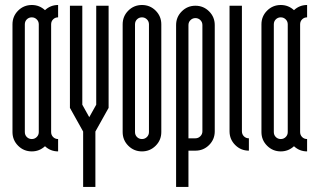

<svg xmlns="http://www.w3.org/2000/svg" viewBox="-20 -594 1251 757"><path d="M29.2 -498.1Q29.2 -529.8 51.4 -552.1Q73.7 -574.3 105.4 -574.3Q135.4 -574.3 157.4 -553.9Q179.1 -574.3 209.1 -574.3V-525.6Q197.4 -525.6 189.5 -517.7Q181.6 -509.8 181.6 -498.1V-73.3Q181.6 -61.6 189.5 -53.7Q197.4 -45.8 209.1 -45.8V2.9Q179.1 2.9 157.4 -17.5Q135.4 2.9 105.4 2.9Q73.7 2.9 51.4 -19.4Q29.2 -41.6 29.2 -73.3ZM132.9 -498.1Q132.9 -509.8 124.7 -517.7Q116.6 -525.6 105.4 -525.6Q93.7 -525.6 85.8 -517.7Q77.9 -509.8 77.9 -498.1V-73.3Q77.9 -61.6 85.8 -53.7Q93.7 -45.8 105.4 -45.8Q116.6 -45.8 124.7 -53.7Q132.9 -61.6 132.9 -73.3Z M304.5 -181.2 331.9 -132 359.4 -181.2V-571.4H408.2V-168.7L356.1 -75.4V142.9H307.8V-75.4L255.7 -168.7V-571.4H304.5Z M567.3 -498.1Q567.3 -509.8 559.1 -517.7Q551 -525.6 539.8 -525.6Q528.1 -525.6 520.2 -517.7Q512.3 -509.8 512.3 -498.1V-73.3Q512.3 -61.6 520.2 -53.7Q528.1 -45.8 539.8 -45.8Q551 -45.8 559.1 -53.7Q567.3 -61.6 567.3 -73.3ZM463.6 -498.1Q463.6 -529.8 485.8 -552.1Q508.1 -574.3 539.8 -574.3Q571.4 -574.3 593.7 -552.1Q616 -529.8 616 -498.1V-73.3Q616 -41.6 593.7 -19.4Q571.4 2.9 539.8 2.9Q508.1 2.9 485.8 -19.4Q463.6 -41.6 463.6 -73.3Z M723 -48.7H750.5Q761.8 -48.7 769.9 -56.9Q778 -65 778 -76.2V-495.2Q778 -506.9 769.9 -514.8Q761.8 -522.7 750.5 -522.7Q739.3 -522.7 731.2 -514.8Q723 -506.9 723 -495.2ZM674.3 -495.2Q674.3 -526.9 696.6 -549.1Q718.9 -571.4 750.5 -571.4Q782.2 -571.4 804.5 -549.1Q826.7 -526.9 826.7 -495.2V-76.2Q826.7 -44.6 804.5 -22.3Q782.2 0 750.5 0H723V142.9H674.3Z M961.3 0Q929.6 0 907.3 -22.3Q885 -44.6 885 -76.2V-571.4H933.8V-76.2Q933.8 -64.6 941.7 -56.6Q949.6 -48.7 961.3 -48.7Z M1010.8 -498.1Q1010.8 -529.8 1033.1 -552.1Q1055.4 -574.3 1087 -574.3Q1117 -574.3 1139.1 -553.9Q1160.8 -574.3 1190.8 -574.3V-525.6Q1179.1 -525.6 1171.2 -517.7Q1163.3 -509.8 1163.3 -498.1V-73.3Q1163.3 -61.6 1171.2 -53.7Q1179.1 -45.8 1190.8 -45.8V2.9Q1160.8 2.9 1139.1 -17.5Q1117 2.9 1087 2.9Q1055.4 2.9 1033.1 -19.4Q1010.8 -41.6 1010.8 -73.3ZM1114.5 -498.1Q1114.5 -509.8 1106.4 -517.7Q1098.3 -525.6 1087 -525.6Q1075.4 -525.6 1067.5 -517.7Q1059.6 -509.8 1059.6 -498.1V-73.3Q1059.6 -61.6 1067.5 -53.7Q1075.4 -45.8 1087 -45.8Q1098.3 -45.8 1106.4 -53.7Q1114.5 -61.6 1114.5 -73.3Z"/></svg>

Font: Marapfhont
Style: Book
Weight: 400
Version: Version 0.15